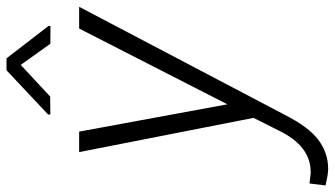

<svg xmlns="http://www.w3.org/2000/svg" viewBox="-276 -552 1000 573"><g transform="rotate(-90 223.5 -265.0)"><path d="M336.4 -745.1H300.8L168.9 -621.1L168.5 -614.3L222.2 -614.7L316.9 -702.6L379.9 -614.3L432.6 -613.8L433.1 -619.6ZM117.7 -528.3H56.6L158.7 -7.8L121.6 65.9C90.8 130.4 49.8 162.6 -2.4 162.6C-4.4 162.6 -5.9 162.6 -7.8 162.6L-37.1 159.2L-43 207C-23.9 211.4 -8.3 214.4 3.9 214.8C4.9 214.8 5.9 214.8 6.8 214.8C38.6 214.8 66.9 205.1 93.3 185.5C119.1 166 144 132.3 168 85L490.2 -528.3H425.3L199.2 -85.9Z"/></g></svg>

Font: Roboto Light
Style: Italic
Weight: 300
Italic angle: -12°
Designer: Google
Version: Version 2.137; 2017